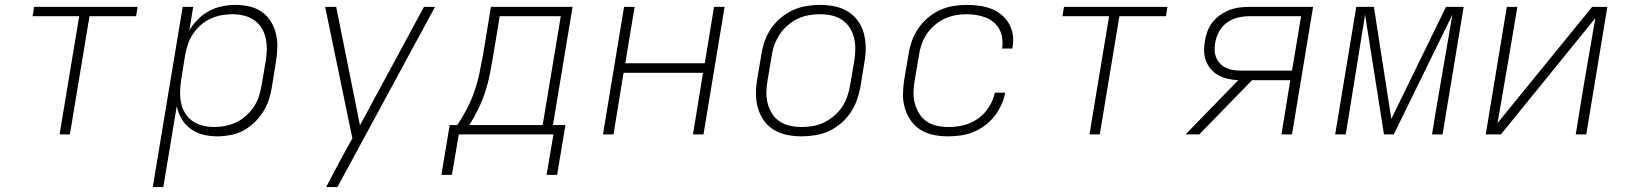

<svg xmlns="http://www.w3.org/2000/svg" viewBox="-20 -548 6640 783"><path d="M223 0 303 -482H113L119 -520H541L535 -482H345L265 0Z M603 215 725 -520H768L752 -423Q766 -448 787 -469Q808 -490 833.5 -503.5Q859 -517 886.5 -522.5Q914 -528 941 -528Q970 -528 998 -521.5Q1026 -515 1048.5 -499Q1071 -483 1085 -460Q1099 -437 1105.5 -409.5Q1112 -382 1111 -353Q1110 -324 1105 -294L1089 -194Q1085 -168 1076.5 -142Q1068 -116 1053 -92Q1038 -68 1017 -48Q996 -28 971.5 -15Q947 -2 919.5 3Q892 8 866 8Q836 8 808 1Q780 -6 757.5 -22.5Q735 -39 720.5 -63.5Q706 -88 701 -116L646 215ZM854 -30Q876 -30 899 -34.5Q922 -39 944 -49.5Q966 -60 984 -76.5Q1002 -93 1015.5 -113Q1029 -133 1036 -155.5Q1043 -178 1047 -201L1064 -301Q1068 -325 1068 -348.5Q1068 -372 1063 -394Q1058 -416 1046 -435Q1034 -454 1015.5 -466.5Q997 -479 974.5 -484.5Q952 -490 928 -490Q906 -490 883.5 -486Q861 -482 839 -472Q817 -462 798.5 -445.5Q780 -429 767 -409.5Q754 -390 746.5 -367.5Q739 -345 735 -323L719 -223Q715 -199 714.5 -175Q714 -151 718.5 -128.5Q723 -106 735 -86.5Q747 -67 765.5 -54Q784 -41 807 -35.5Q830 -30 854 -30Z M1310 215Q1324 188 1338.5 161Q1353 134 1367 107L1417 16L1306 -520H1351L1448 -37L1709 -520H1754L1356 215Z M2209 165 2237 0H1851L1823 165H1780L1814 -38H1845Q1867 -71 1885 -106Q1903 -141 1915.5 -177.5Q1928 -214 1935.5 -251Q1943 -288 1950 -325L1982 -520H2315L2235 -38H2286L2252 165ZM2193 -38 2267 -482H2018L1991 -319Q1985 -283 1978 -247Q1971 -211 1959.5 -175.5Q1948 -140 1931.5 -105.5Q1915 -71 1894 -38Z M2439 0 2525 -520H2568L2530 -290H2854L2892 -520H2935L2849 0H2806L2847 -251H2523L2482 0Z M3249 8Q3218 8 3189 2Q3160 -4 3136 -18.5Q3112 -33 3095.5 -56Q3079 -79 3071 -107Q3063 -135 3063 -165Q3063 -195 3068 -226L3085 -326Q3089 -353 3098.5 -380Q3108 -407 3124.5 -431.5Q3141 -456 3164.5 -475.5Q3188 -495 3214.5 -507Q3241 -519 3269 -523.5Q3297 -528 3324 -528Q3355 -528 3384 -522Q3413 -516 3437 -501.5Q3461 -487 3478 -464Q3495 -441 3502.5 -413Q3510 -385 3510.5 -355Q3511 -325 3505 -294L3489 -194Q3484 -167 3474.5 -140Q3465 -113 3448.5 -88.5Q3432 -64 3409 -44.5Q3386 -25 3359.5 -13Q3333 -1 3304.5 3.5Q3276 8 3249 8ZM3250 -30Q3272 -30 3295.5 -34Q3319 -38 3340.5 -48.5Q3362 -59 3381.5 -75.5Q3401 -92 3414.5 -112.5Q3428 -133 3435.5 -155.5Q3443 -178 3447 -201L3464 -301Q3468 -325 3468 -349Q3468 -373 3462.5 -395Q3457 -417 3444.5 -436Q3432 -455 3413 -467.5Q3394 -480 3371.5 -485Q3349 -490 3324 -490Q3302 -490 3278.5 -486Q3255 -482 3233 -471.5Q3211 -461 3192 -444.5Q3173 -428 3159.5 -407.5Q3146 -387 3138 -364.5Q3130 -342 3127 -319L3110 -219Q3106 -195 3105.5 -171Q3105 -147 3111 -125Q3117 -103 3129 -84Q3141 -65 3160 -52.5Q3179 -40 3202 -35Q3225 -30 3250 -30Z M3845 8Q3815 8 3786 2Q3757 -4 3733.5 -19Q3710 -34 3694 -57Q3678 -80 3670 -107.5Q3662 -135 3662.5 -165Q3663 -195 3668 -226L3685 -326Q3689 -353 3698.5 -380Q3708 -407 3724.5 -431.5Q3741 -456 3764 -475.5Q3787 -495 3813.5 -507Q3840 -519 3868 -523.5Q3896 -528 3923 -528Q3949 -528 3974.5 -524.5Q4000 -521 4023 -512Q4046 -503 4064.5 -487.5Q4083 -472 4095 -451Q4107 -430 4110.5 -405Q4114 -380 4109 -354V-350H4067V-353Q4070 -373 4067 -393Q4064 -413 4055 -429.5Q4046 -446 4031.5 -458Q4017 -470 3998.5 -477Q3980 -484 3960.5 -487Q3941 -490 3920 -490Q3898 -490 3874.5 -485.5Q3851 -481 3829.5 -470.5Q3808 -460 3789.5 -443.5Q3771 -427 3758 -407Q3745 -387 3737.5 -364.5Q3730 -342 3727 -319L3710 -219Q3706 -195 3705.5 -171Q3705 -147 3711 -125Q3717 -103 3729 -84Q3741 -65 3759.5 -52.5Q3778 -40 3801.5 -35Q3825 -30 3849 -30Q3879 -30 3910 -37.5Q3941 -45 3968 -64Q3995 -83 4013 -111.5Q4031 -140 4037 -170H4079Q4075 -145 4063.5 -120Q4052 -95 4035 -73.5Q4018 -52 3995.5 -35.5Q3973 -19 3948 -9Q3923 1 3897 4.5Q3871 8 3845 8Z M4423 0 4503 -482H4313L4319 -520H4741L4735 -482H4545L4465 0Z M4871 0H4815L5030 -221Q5008 -222 4988 -226.5Q4968 -231 4950 -240.5Q4932 -250 4919 -265Q4906 -280 4898.5 -299Q4891 -318 4890.5 -339Q4890 -360 4894 -382Q4897 -402 4904.5 -421.5Q4912 -441 4925.5 -458Q4939 -475 4957 -487.5Q4975 -500 4995 -507.5Q5015 -515 5035.5 -517.5Q5056 -520 5076 -520H5335L5249 0H5206L5242 -221H5086ZM5249 -260 5286 -482H5076Q5053 -482 5029 -476.5Q5005 -471 4984.5 -456.5Q4964 -442 4952 -420Q4940 -398 4936 -375Q4933 -359 4933.5 -343.5Q4934 -328 4939.5 -314Q4945 -300 4955.5 -289Q4966 -278 4979.5 -271.5Q4993 -265 5008.5 -262.5Q5024 -260 5040 -260Z M5425 0 5511 -520H5583L5654 -63L5877 -520H5949L5863 0H5820L5837 -104Q5853 -200 5870 -296Q5887 -392 5903 -488L5664 0H5624L5547 -488Q5531 -392 5516 -296Q5501 -200 5485 -104L5468 0Z M6039 0 6125 -520H6168L6133 -312Q6122 -245 6110 -178.5Q6098 -112 6087 -46L6473 -520H6535L6449 0H6406L6440 -208Q6451 -275 6463 -341.5Q6475 -408 6486 -474L6101 0Z"/></svg>

Font: Iosevka XLt Ex Obl
Style: Regular
Weight: 200
Width: 7
Italic angle: -9°
Monospace: yes
Designer: Belleve Invis
Foundry: Belleve Invis
Version: Version 32.5.0; ttfautohint (v1.8.4)